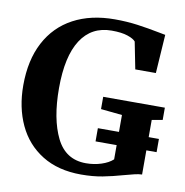

<svg xmlns="http://www.w3.org/2000/svg" viewBox="-84 -832 891 923"><g transform="rotate(10 361.5 -370.5)"><path d="M713 -315.5 661 -306.5V-222.5H711V-158H661V-40Q645 -39.5 626.5 -35.2Q608 -31 577.5 -22.5Q523 -7 476 2Q429 11 371.5 11Q259.5 11 181.2 -37.5Q103 -86 63.5 -170.8Q24 -255.5 24 -363.5Q24 -486.5 70 -573.8Q116 -661 201.2 -706.5Q286.5 -752 403 -752Q461.5 -752 514.2 -744.8Q567 -737.5 622.5 -726.5L654 -720.5L641.5 -532H541L515 -663.5Q505 -676 475.5 -686Q446 -696 397.5 -696Q299.5 -696 247.5 -615.8Q195.5 -535.5 195.5 -380Q195.5 -230 240.8 -138.2Q286 -46.5 385 -46.5Q425 -46.5 460.2 -58Q495.5 -69.5 516 -88.5V-158H413V-222.5H516V-305L412 -315.5V-375.5H713Z"/></g></svg>

Font: Merriweather Text
Style: Bold
Weight: 700
Designer: Eben Sorkin
Foundry: Eben Sorkin
Version: Version 2.100